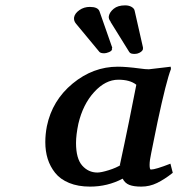

<svg xmlns="http://www.w3.org/2000/svg" viewBox="-20 -690 668 720"><path d="M421.9 -439.9Q453.6 -439.9 504.9 -433.1Q524.9 -430.2 538.1 -430.2Q542 -430.2 580.1 -435.1Q581.5 -435.1 598.9 -437.3Q616.2 -439.5 620.1 -439.9L621.1 -431.2Q603.5 -386.2 570.8 -232.9Q566.4 -210.4 558.1 -170.7Q549.8 -130.9 546.9 -115.2Q541 -88.4 541 -71.8Q541 -54.2 545.9 -54.2Q563 -54.2 619.1 -76.2L627.9 -42Q597.2 -17.6 569.1 -3.9Q541 9.8 509.8 9.8Q481.4 9.8 465.1 3.4Q448.7 -2.9 439.9 -20Q383.3 9.8 317.9 9.8Q272.9 9.8 239.5 -3.9Q206.1 -17.6 187 -41.5Q168 -65.4 158.9 -94.2Q149.9 -123 149.9 -157.2Q149.9 -186.5 155.8 -216.8Q175.8 -313.5 252.4 -376.7Q329.1 -439.9 421.9 -439.9ZM423.8 -391.1Q375.5 -391.1 333.3 -345Q291 -298.8 273.9 -226.1Q265.1 -184.1 265.1 -153.8Q265.1 -95.2 288.3 -69.1Q311.5 -43 345.2 -43Q359.4 -43 387.7 -51.8Q416 -60.5 436 -73.2L429.2 -69.8Q435.1 -97.2 446.8 -152.3Q458.5 -207.5 463.9 -234.9L491.2 -372.1Q467.8 -391.1 423.8 -391.1ZM316.9 -664.1Q346.7 -664.1 353 -647.9Q357.9 -634.8 375 -585.2Q392.1 -535.6 400.9 -511.2L398.9 -504.9L400.9 -505.9Q398.9 -498.5 388.4 -494.4Q377.9 -490.2 371.1 -490.2Q357.9 -490.2 353 -495.1L265.1 -601.1Q255.9 -611.8 257.8 -625Q260.7 -640.1 277.8 -652.1Q294.9 -664.1 316.9 -664.1ZM449.2 -669.9Q463.4 -669.9 473.4 -664.1Q483.4 -658.2 484.9 -649.9L516.1 -512.2V-505.9Q515.6 -502.9 512.7 -499.3Q509.8 -495.6 502.2 -491.7Q494.6 -487.8 484.9 -487.8Q468.8 -487.8 465.8 -494.1V-493.2Q444.3 -528.8 394 -608.9H395Q386.2 -619.1 388.2 -629.9Q391.1 -644.5 406.5 -657.2Q421.9 -669.9 449.2 -669.9Z"/></svg>

Font: Linear Smooth
Style: Bold Italic
Weight: 700
Designer: Philipp H. Poll, Flanker
Foundry: Philipp H. Poll, reworked by Flanker
Version: Version 1.061 | FøM Fix